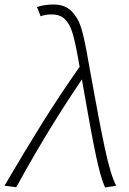

<svg xmlns="http://www.w3.org/2000/svg" viewBox="-59 -823 572 851"><path d="M313 -420 304 -471Q152 -247 13 7L-39 0Q51 -154 129.5 -279.5Q208 -405 294 -527L284 -582Q272 -647 260.5 -682.5Q249 -718 228 -738.5Q207 -759 171 -759Q142 -759 121 -751L105 -792Q138 -803 178 -803Q228 -803 257 -774.5Q286 -746 299.5 -703.5Q313 -661 326 -589L345 -483Q380 -287 405.5 -167Q431 -47 456 0L407 8Q387 -34 365 -139.5Q343 -245 313 -420Z"/></svg>

Font: Nebula Sans Light
Style: Regular
Weight: 300
Italic angle: -9°
Designer: Paul D. Hunt for Adobe (as Source Sans)
Foundry: Nebula Entertainment & Broadcasting LLC
Version: Version 1.010